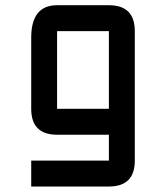

<svg xmlns="http://www.w3.org/2000/svg" viewBox="-20 -508 626 724"><path d="M390.6 195.3H97.7V97.7H390.6V0H195.3Q97.7 0 97.7 -97.7V-366.2Q97.7 -488.3 195.3 -488.3H390.6Q488.3 -488.3 488.3 -390.6V97.7Q488.3 195.3 390.6 195.3ZM195.3 -97.7H390.6V-390.6H195.3Z"/></svg>

Font: BabelStone Zanabazar
Style: Regular
Weight: 400
Designer: Andrew West
Foundry: Andrew West
Version: Version 10.002;August 6, 2021